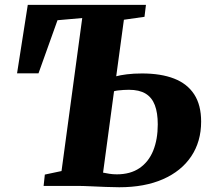

<svg xmlns="http://www.w3.org/2000/svg" viewBox="-20 -763 875 788"><path d="M469.5 5.5Q445.5 5.5 413.8 4.2Q382 3 350.8 1.5Q319.5 0 296 0H159L164 -46.5L232.5 -61L317.5 -689L216 -680L138 -462H50L94 -743H579L573 -694L488.5 -682L457 -450Q473 -454.5 500.5 -458Q528 -461.5 563 -461.5Q640.5 -461.5 694.5 -440.5Q748.5 -419.5 777 -375.8Q805.5 -332 805.5 -264Q805.5 -182 764.8 -121.2Q724 -60.5 648.8 -27.5Q573.5 5.5 469.5 5.5ZM459.5 -47.5Q515 -47.5 552.5 -73Q590 -98.5 608.8 -144.8Q627.5 -191 627.5 -252.5Q627.5 -300 615.5 -331.5Q603.5 -363 577.5 -378.8Q551.5 -394.5 509 -394.5Q499.5 -394.5 487.2 -393.8Q475 -393 464.5 -391.8Q454 -390.5 448 -388.5L403 -54.5Q414 -52 428.8 -49.8Q443.5 -47.5 459.5 -47.5Z"/></svg>

Font: Merriweather 36pt Black
Style: Italic
Weight: 900
Italic angle: -7.8°
Version: Version 2.101